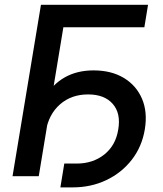

<svg xmlns="http://www.w3.org/2000/svg" viewBox="-20 -748 691 815"><path d="M608.4 -727.5 592.8 -632.3H249L144.5 0H33.2L153.8 -727.5ZM236.3 47.4 252.9 -53.7H305.2Q374.5 -53.7 422.9 -92.3Q471.2 -130.9 481.9 -198.2Q493.7 -267.1 458.5 -307.1Q423.3 -347.2 354 -347.2Q282.7 -347.2 234.6 -304.9Q186.5 -262.7 174.3 -189.9H121.1Q134.8 -273.9 168.5 -331.8Q202.1 -389.6 254.6 -419.4Q307.1 -449.2 377 -449.2Q452.6 -449.2 505.6 -417.2Q558.6 -385.3 582.8 -328.9Q606.9 -272.5 594.7 -198.7Q582.5 -125.5 539.6 -70.1Q496.6 -14.6 431.6 16.4Q366.7 47.4 288.6 47.4Z"/></svg>

Font: Inter 17pt Medium
Style: Italic
Weight: 500
Italic angle: -9.3988°
Version: Version 4.001;git-66647c0bb